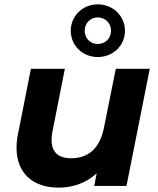

<svg xmlns="http://www.w3.org/2000/svg" viewBox="-20 -854 727 882"><path d="M429 -592C500 -592 554 -645 554 -713C554 -780 500 -834 429 -834C359 -834 305 -780 305 -713C305 -645 359 -592 429 -592ZM429 -774C463 -774 490 -748 490 -713C490 -678 464 -652 429 -652C395 -652 369 -678 369 -713C369 -748 396 -774 429 -774ZM512 -538 457 -265C438 -171 384 -127 307 -127C246 -127 217 -157 217 -211C217 -223 218 -236 221 -250L278 -538H122L63 -240C58 -217 56 -195 56 -175C56 -56 134 8 249 8C314 8 376 -13 424 -58L413 0H561L668 -538Z"/></svg>

Font: AWKNG-Font
Style: Bold Italic
Weight: 700
Italic angle: -11.3°
Designer: Awakening Church
Foundry: Awakening Church
Version: Version 1.700;PS 001.700;hotconv 1.0.88;makeotf.lib2.5.64775